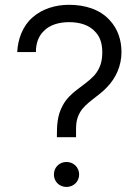

<svg xmlns="http://www.w3.org/2000/svg" viewBox="-20 -754 564 780"><path d="M211 -196.5H289C289 -240 286.5 -264.5 304.5 -296.5C326 -336 380.5 -362.5 414.5 -399.5C451.5 -437.5 473.5 -487.5 473.5 -542.5C473.5 -591.5 458.5 -636 427 -670.5C387 -716 325.5 -734.5 260 -734.5C206.5 -734.5 151.5 -718.5 112 -683C72.5 -649 52.5 -595.5 50 -542.5H126C125.5 -575.5 135.5 -607 158.5 -628.5C181.5 -652.5 219 -664 260.5 -664C302 -664 343.5 -653.5 370 -621.5C387.5 -602 395.5 -575 395.5 -541.5C395.5 -507.5 388.5 -477 363 -447.5C320 -401.5 264.5 -382 234.5 -325C213 -285 211 -248.5 211 -196.5ZM250 5.5C279 5.5 301.5 -16.5 301.5 -45C301.5 -74 279 -96 250 -96C221 -96 199 -74 199 -45C199 -16.5 221 5.5 250 5.5Z"/></svg>

Font: Hauora
Style: Regular
Weight: 400
Designer: Mikhail Sharanda
Foundry: WCYS & Co.
Version: Version 1.010